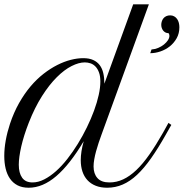

<svg xmlns="http://www.w3.org/2000/svg" viewBox="-48 -856 847 885"><path d="M-2 -285.2Q15.6 -337.9 40 -381.1Q64.5 -424.3 93 -458Q121.6 -491.7 153.1 -516.1Q184.6 -540.5 216.1 -556.4Q247.6 -572.3 278.1 -580.1Q308.6 -587.9 335.4 -587.9Q363.3 -587.9 381.8 -579.3Q400.4 -570.8 411.9 -555.4Q423.3 -540 428.2 -518.3Q433.1 -496.6 433.1 -470.2L565.9 -835.9H638.2L420.4 -236.8Q413.6 -217.8 406.7 -197.8Q399.9 -177.7 394.8 -158.7Q389.6 -139.6 386.5 -121.8Q383.3 -104 383.3 -88.9Q383.3 -55.2 401.1 -35.2Q418.9 -15.1 456.5 -15.1Q489.3 -15.1 519.8 -29.3Q550.3 -43.5 580.3 -72Q610.4 -100.6 640.6 -143.8Q670.9 -187 703.6 -244.6L728.5 -289.6L741.7 -280.3L716.3 -235.4Q680.7 -172.4 648.2 -126.2Q615.7 -80.1 583.5 -50Q551.3 -20 517.6 -5.4Q483.9 9.3 445.8 9.3Q416 9.3 393.3 0.2Q370.6 -8.8 355.2 -25.4Q339.8 -42 332 -65.4Q324.2 -88.9 324.2 -117.7Q324.2 -136.7 327.6 -158.9Q331.1 -181.2 337.9 -205.1Q273.9 -97.7 211.4 -44.2Q148.9 9.3 84.5 9.3Q54.2 9.3 33 -1.7Q11.7 -12.7 -2 -32.5Q-15.6 -52.2 -22 -78.9Q-28.3 -105.5 -28.3 -137.2Q-28.3 -171.4 -21.5 -209.2Q-14.6 -247.1 -2 -285.2ZM102.1 -15.1Q128.4 -15.1 155.8 -29.1Q183.1 -43 210.2 -67.1Q237.3 -91.3 262.7 -123.8Q288.1 -156.2 310.8 -193.1Q333.5 -230 352.5 -269Q371.6 -308.1 385.5 -345.9Q399.4 -383.8 407 -418.2Q414.6 -452.6 414.6 -480Q414.6 -504.9 408.4 -521.7Q402.3 -538.6 392.3 -549.1Q382.3 -559.6 369.4 -564Q356.4 -568.4 342.8 -568.4Q315.4 -568.4 282 -551.5Q248.5 -534.7 213.9 -500.2Q179.2 -465.8 145.8 -413.3Q112.3 -360.8 84.5 -290Q61.5 -231 50 -180.7Q38.6 -130.4 38.6 -96.7Q38.6 -58.6 54 -36.9Q69.3 -15.1 102.1 -15.1ZM650.4 -627.9Q666.5 -628.9 681.4 -635.3Q696.3 -641.6 707.8 -650.9Q719.2 -660.2 726.1 -670.7Q732.9 -681.2 732.9 -690.9Q732.9 -697.8 729 -703.1Q720.7 -703.1 714.4 -706.5Q708 -710 703.9 -715.3Q699.7 -720.7 697.5 -727.5Q695.3 -734.4 695.3 -741.7Q695.3 -749.5 697.8 -757.3Q700.2 -765.1 705.3 -771.5Q710.4 -777.8 718.3 -781.5Q726.1 -785.2 736.3 -785.2Q747.1 -785.2 755.1 -780.5Q763.2 -775.9 768.6 -768.1Q773.9 -760.3 776.4 -750.5Q778.8 -740.7 778.8 -730.5Q778.8 -702.1 766.4 -679.9Q753.9 -657.7 734.6 -642.3Q715.3 -627 691.4 -618.9Q667.5 -610.8 644.5 -610.8Z"/></svg>

Font: Petit Formal Script
Style: Regular
Weight: 400
Version: Version 1.001; ttfautohint (v0.8) -G 200 -r 50